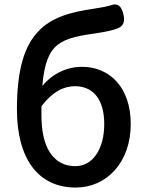

<svg xmlns="http://www.w3.org/2000/svg" viewBox="-20 -828 658 862"><path d="M125 -78C170 -18 236 14 320 14C458 14 567 -98 567 -271C567 -434 474 -528 348 -528C281 -528 216 -498 170 -442C187 -644 255 -656 426 -681C458 -686 488 -692 514 -703C536 -715 540 -734 535 -759C527 -798 511 -818 474 -803C456 -798 434 -794 402 -789C298 -774 211 -751 151 -686C90 -622 56 -517 56 -337C56 -226 80 -138 125 -78ZM412 -134C390 -101 357 -82 318 -82C269 -82 231 -103 205 -142C179 -181 166 -238 166 -312V-351C217 -418 268 -441 316 -441C400 -441 448 -380 448 -271C448 -215 435 -167 412 -134Z"/></svg>

Font: GenSenRounded2 TW M
Style: Regular
Weight: 500
Version: Version 2.100;PS 2.1;hotconv 16.6.51;makeotf.lib2.5.65220 DE